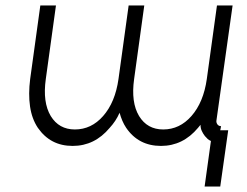

<svg xmlns="http://www.w3.org/2000/svg" viewBox="-20 -520 902 700"><path d="M506 -500H449L412 -232Q400 -147 356 -97Q313 -48 253 -48Q195 -48 165 -97Q135 -147 147 -232L184 -500H127L90 -232Q83 -177 89.5 -132Q96 -87 118 -54Q141 -21 172.5 -4.5Q204 12 245 12Q325 12 380 -54Q391 -66 400 -79.5Q409 -93 416 -109Q420 -94 426 -80Q432 -66 440 -54Q485 12 567 12Q647 12 702 -54Q704 -57 706.5 -59.5Q709 -62 711 -65Q711 -53 715.5 -43Q720 -33 727 -24Q732 -18 737 -13.5Q742 -9 749 -6L726 160H783L812 -45H783L786 -60Q778 -60 773 -66Q768 -73 769 -80L828 -500H771L734 -232Q722 -147 678 -97Q635 -48 575 -48Q517 -48 487 -97Q457 -147 469 -232Z"/></svg>

Font: Unageo
Style: Light-Italic
Weight: 300
Designer: Richard Sepsi
Foundry: Richard Sepsi
Version: Version 2.000